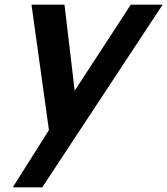

<svg xmlns="http://www.w3.org/2000/svg" viewBox="-20 -560 714 820"><path d="M538.5 -540 299 -172.5 255.5 -540H114.5L189 -4.5L34.5 240H160.5L674.5 -540Z"/></svg>

Font: Manrope
Style: ExtraBoldItalic
Weight: 800
Italic angle: -15°
Designer: Mikhail Sharanda
Foundry: Mikhail Sharanda
Version: Version 4.502;hotconv 1.0.109;makeotfexe 2.5.65596